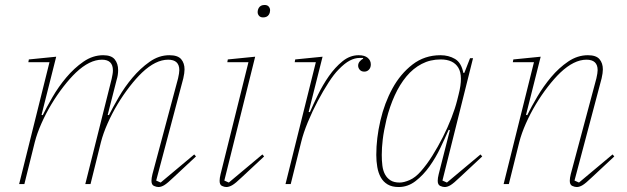

<svg xmlns="http://www.w3.org/2000/svg" viewBox="-20 -740 2522 772"><path d="M617 12Q609 12 599 7.5Q589 3 589 -13Q589 -24 593 -40L696 -425Q701 -447 701 -458Q701 -500 656 -500Q606 -500 551 -448Q527 -425 501 -391.5Q475 -358 452.5 -320.5Q430 -283 412.5 -243.5Q395 -204 386 -169L344 0H323L429 -423Q431 -433 432.5 -441Q434 -449 434 -457Q434 -500 390 -500Q340 -500 285 -448Q261 -425 235 -391.5Q209 -358 186.5 -320.5Q164 -283 146.5 -243.5Q129 -204 120 -169L78 0H57L179 -490H94L96 -501L206 -512L147 -278L152 -277Q167 -308 191 -349.5Q215 -391 246.5 -428.5Q278 -466 315.5 -492Q353 -518 395 -518Q428 -518 441.5 -501Q455 -484 455 -458Q455 -438 449 -419L413 -278L418 -277Q433 -307 457 -348.5Q481 -390 512.5 -427.5Q544 -465 581.5 -491.5Q619 -518 661 -518Q695 -518 708.5 -502Q722 -486 722 -461Q722 -447 717 -425L608 -14L626 -6L761 -119L768 -111L679 -28Q653 -3 640.5 4.5Q628 12 617 12Z M890 12Q882 12 872.5 7.5Q863 3 863 -13Q863 -24 867 -40L979 -490H894L896 -501L1006 -512L882 -14L900 -6L1035 -119L1042 -111L953 -28Q927 -3 914 4.5Q901 12 890 12ZM1038 -670Q1027 -670 1021.5 -676.5Q1016 -683 1016 -691Q1016 -701 1021 -709Q1028 -720 1044 -720Q1055 -720 1060.5 -713.5Q1066 -707 1066 -699Q1066 -695 1065 -690.5Q1064 -686 1061 -681Q1054 -670 1038 -670Z M1250 -490H1165L1167 -501L1277 -512L1221 -290L1226 -289Q1239 -319 1258.5 -359Q1278 -399 1302.5 -434Q1327 -469 1357 -493.5Q1387 -518 1422 -518Q1446 -518 1458.5 -507.5Q1471 -497 1471 -481Q1471 -468 1463.5 -460Q1456 -452 1445 -452Q1433 -452 1426.5 -459.5Q1420 -467 1420 -476Q1420 -485 1426 -492.5Q1432 -500 1440 -504V-507H1425Q1407 -507 1386.5 -496.5Q1366 -486 1341 -460Q1323 -442 1301 -408Q1279 -374 1257.5 -333.5Q1236 -293 1218 -249.5Q1200 -206 1191 -169L1149 0H1128Z M1583 12Q1556 12 1538.5 1.5Q1521 -9 1511 -27Q1501 -45 1497 -68.5Q1493 -92 1493 -117Q1493 -184 1509.5 -255Q1526 -326 1558 -384.5Q1590 -443 1638.5 -480.5Q1687 -518 1751 -518Q1784 -518 1809.5 -503Q1835 -488 1843 -447H1847L1870 -506H1882L1759 -14L1777 -6L1912 -119L1919 -111L1830 -28Q1804 -3 1791.5 4.5Q1779 12 1768 12Q1760 12 1750 7.5Q1740 3 1740 -13Q1740 -24 1744 -40L1789 -217L1784 -218Q1770 -186 1751 -146Q1732 -106 1707 -71Q1682 -36 1651 -12Q1620 12 1583 12ZM1587 -6Q1604 -6 1627 -16Q1650 -26 1672 -51Q1696 -78 1718.5 -114Q1741 -150 1760.5 -188.5Q1780 -227 1795 -265.5Q1810 -304 1818 -336L1824 -360Q1843 -434 1823 -467.5Q1803 -501 1752 -501Q1710 -501 1675.5 -483Q1641 -465 1614 -432.5Q1587 -400 1567 -356Q1547 -312 1534 -260Q1523 -213 1519 -179.5Q1515 -146 1515 -117Q1515 -94 1517.5 -74Q1520 -54 1528 -39Q1536 -24 1550 -15Q1564 -6 1587 -6Z M2299 12Q2291 12 2281 7.5Q2271 3 2271 -13Q2271 -24 2275 -40L2378 -425Q2383 -447 2383 -458Q2383 -500 2338 -500Q2288 -500 2233 -448Q2209 -425 2183 -391.5Q2157 -358 2134.5 -320.5Q2112 -283 2094.5 -243.5Q2077 -204 2068 -169L2026 0H2005L2127 -490H2042L2044 -501L2154 -512L2095 -278L2100 -277Q2116 -310 2140.5 -351.5Q2165 -393 2196 -430Q2227 -467 2264.5 -492.5Q2302 -518 2344 -518Q2377 -518 2390.5 -502Q2404 -486 2404 -461Q2404 -447 2399 -425L2290 -14L2308 -6L2443 -119L2450 -111L2361 -28Q2335 -3 2322.5 4.5Q2310 12 2299 12Z"/></svg>

Font: IBM Plex Serif Thin
Style: Italic
Weight: 100
Italic angle: -14°
Designer: Mike Abbink, Paul van der Laan, Pieter van Rosmalen
Foundry: Bold Monday
Version: Version 3.001